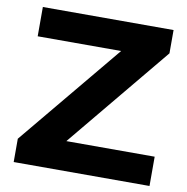

<svg xmlns="http://www.w3.org/2000/svg" viewBox="-79 -776 829 852"><g transform="rotate(10 335.5 -350.0)"><path d="M650 -132V0H38V-105L422 -568H46V-700H635V-595L252 -132Z"/></g></svg>

Font: mBank
Style: Bold
Weight: 700
Designer: Julieta Ulanovsky
Foundry: Julieta Ulanovsky
Version: Version 7.200